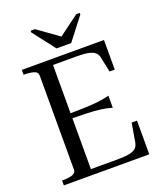

<svg xmlns="http://www.w3.org/2000/svg" viewBox="-162 -1007 929 1109"><g transform="rotate(-20 302.5 -452.5)"><path d="M267 -758H357L463 -895V-905H442L312 -809H322L188 -905H161V-895ZM561 -207V0H36V-30H42Q74 -30 98 -37Q122 -44 122 -66V-644Q122 -666 98 -673Q74 -680 42 -680H36V-710H541V-528H509L490 -619Q486 -640 472.5 -652Q459 -664 432.5 -669.5Q406 -675 363 -675H215V-35H382Q414 -35 437 -38Q460 -41 475 -47.5Q490 -54 498 -65.5Q506 -77 509 -94L528 -207ZM206 -378Q263 -379 306 -380.5Q349 -382 384.5 -386Q420 -390 455 -399V-325Q420 -335 384.5 -339.5Q349 -344 306 -345.5Q263 -347 206 -348Z"/></g></svg>

Font: Roboto Serif 144pt
Style: Regular
Weight: 400
Version: Version 1.008